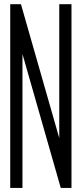

<svg xmlns="http://www.w3.org/2000/svg" viewBox="-20 -907 398 935"><path d="M328.1 8.3H275.9L89.4 -644V8.3H29.8V-886.7H82L268.6 -234.4V-886.7H328.1Z"/></svg>

Font: Ignotum
Style: Regular
Weight: 400
Designer: GGBot
Version: 0.10